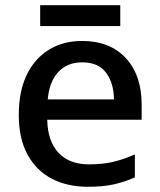

<svg xmlns="http://www.w3.org/2000/svg" viewBox="-20 -706 612 736"><path d="M295 -549Q401 -549 462 -483.5Q523 -418 523 -305V-247H161Q163 -164 204.5 -120Q246 -76 321 -76Q373 -76 413.5 -85.5Q454 -95 497 -114V-26Q456 -8 415 1Q374 10 317 10Q238 10 178.5 -21Q119 -52 85.5 -113.5Q52 -175 52 -265Q52 -356 82.5 -419Q113 -482 167.5 -515.5Q222 -549 295 -549ZM295 -467Q238 -467 203.5 -430Q169 -393 163 -325H417Q416 -388 386.5 -427.5Q357 -467 295 -467ZM441 -686V-606H134V-686Z"/></svg>

Font: Noto Sans Kannada Medium
Style: Regular
Weight: 500
Designer: Jelle Bosma - Monotype Design Team
Foundry: Monotype Imaging Inc.
Version: Version 2.005; ttfautohint (v1.8.4.7-5d5b)